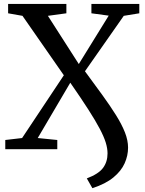

<svg xmlns="http://www.w3.org/2000/svg" viewBox="-20 -763 740 982"><path d="M452.5 199.5 424 149.5Q484.5 126.5 507.2 95.5Q530 64.5 530 21.5Q530 -4 520.8 -34Q511.5 -64 490 -104.8Q468.5 -145.5 431.8 -202.8Q395 -260 339.5 -340L173 -57L273 -47V0H7V-47L93 -57L306.5 -378L95 -682L21.5 -695V-743H319.5V-695L225 -682L383 -435.5L536 -683L447.5 -695V-743H692.5V-695L613 -682L414.5 -398.5Q463.5 -332 503.8 -276.5Q544 -221 573.5 -173.8Q603 -126.5 619 -85.8Q635 -45 635 -8Q635 33 617.5 72.2Q600 111.5 560 144.5Q520 177.5 452.5 199.5Z"/></svg>

Font: Merriweather 28pt
Style: Regular
Weight: 400
Version: Version 2.100